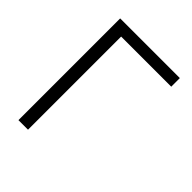

<svg xmlns="http://www.w3.org/2000/svg" viewBox="-203 -849 971 971"><g transform="rotate(45 282.5 -364.0)"><path d="M518.6 -727.5V-666H160.2V0H91.8V-727.5Z"/></g></svg>

Font: Inter 18pt Light
Style: Regular
Weight: 300
Designer: Rasmus Andersson
Foundry: rsms
Version: Version 4.001;git-66647c0bb